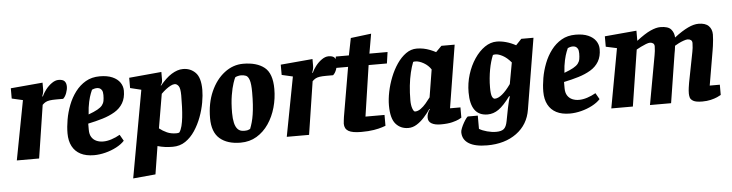

<svg xmlns="http://www.w3.org/2000/svg" viewBox="-49 -869 4905 1286"><g transform="rotate(-5 2404.0 -225.5)"><path d="M35 0 111 -399 37 -416V-485L252 -504V-457Q252 -446 249 -434Q246 -422 242 -412H246Q255 -433 273 -456.5Q291 -480 314.5 -496.5Q338 -513 360 -513Q389 -513 400.5 -500Q412 -487 412 -464Q412 -444 403 -420Q394 -396 380 -384H334Q307 -384 290 -381.5Q273 -379 262 -373Q251 -367 240 -356L185 0Z M554 10Q500 10 463.5 -9Q427 -28 408 -64Q389 -100 389 -151Q389 -194 397.5 -243Q406 -292 424.5 -340Q443 -388 472.5 -427Q502 -466 542.5 -489.5Q583 -513 637 -513Q688 -513 722 -498Q756 -483 773 -458Q790 -433 790 -403Q790 -354 770 -320Q750 -286 714 -264.5Q678 -243 632 -229Q586 -215 533 -204V-162Q533 -132 545 -113Q557 -94 577.5 -85Q598 -76 623 -76Q649 -76 678.5 -85.5Q708 -95 736 -111L760 -69Q739 -46 704.5 -28Q670 -10 630.5 0Q591 10 554 10ZM541 -265Q579 -279 601.5 -291.5Q624 -304 634.5 -317.5Q645 -331 648 -347.5Q651 -364 651 -386Q651 -407 645 -417.5Q639 -428 630.5 -432Q622 -436 612 -436Q601 -436 591.5 -433Q582 -430 578 -428Q576 -424 568 -404Q560 -384 552 -349Q544 -314 541 -265Z M801 188 907 -399 833 -417V-486L1051 -506V-455Q1051 -444 1048.5 -435Q1046 -426 1039 -418L1041 -415Q1061 -439 1080.5 -457.5Q1100 -476 1119.5 -488Q1139 -500 1158 -506.5Q1177 -513 1197 -513Q1247 -513 1280.5 -479Q1314 -445 1314 -363Q1314 -326 1305.5 -278Q1297 -230 1279 -181.5Q1261 -133 1233.5 -91.5Q1206 -50 1169 -25Q1132 0 1084 0Q1056 0 1030.5 -3.5Q1005 -7 982 -14L952 174ZM1115 -88Q1123 -88 1128 -89Q1133 -90 1136 -92Q1147 -108 1153.5 -133.5Q1160 -159 1163.5 -191Q1167 -223 1168.5 -260.5Q1170 -298 1170 -338Q1170 -386 1158.5 -401.5Q1147 -417 1133 -417Q1121 -417 1106 -409.5Q1091 -402 1074.5 -389.5Q1058 -377 1041 -360L1002 -131Q1026 -112 1053 -100Q1080 -88 1115 -88Z M1539 12Q1450 12 1399.5 -31.5Q1349 -75 1349 -169Q1349 -270 1383.5 -347.5Q1418 -425 1475.5 -469Q1533 -513 1601 -513Q1693 -513 1744 -472Q1795 -431 1795 -327Q1795 -263 1778 -202.5Q1761 -142 1728 -93.5Q1695 -45 1647.5 -16.5Q1600 12 1539 12ZM1569 -65Q1586 -65 1594.5 -67.5Q1603 -70 1610 -74Q1618 -94 1624.5 -117Q1631 -140 1635.5 -169Q1640 -198 1642.5 -234.5Q1645 -271 1645 -317Q1645 -374 1636.5 -399.5Q1628 -425 1613.5 -431Q1599 -437 1580 -437Q1569 -437 1556.5 -433.5Q1544 -430 1541 -427Q1537 -421 1526.5 -390.5Q1516 -360 1507.5 -309.5Q1499 -259 1499 -191Q1499 -153 1505.5 -124.5Q1512 -96 1527 -80.5Q1542 -65 1569 -65Z M1850 0 1926 -399 1852 -416V-485L2067 -504V-457Q2067 -446 2064 -434Q2061 -422 2057 -412H2061Q2070 -433 2088 -456.5Q2106 -480 2129.5 -496.5Q2153 -513 2175 -513Q2204 -513 2215.5 -500Q2227 -487 2227 -464Q2227 -444 2218 -420Q2209 -396 2195 -384H2149Q2122 -384 2105 -381.5Q2088 -379 2077 -373Q2066 -367 2055 -356L2000 0Z M2351 11Q2290 11 2264 -4.5Q2238 -20 2238 -54Q2238 -62 2240 -75.5Q2242 -89 2243 -99L2300 -431H2214L2224 -507H2312L2335 -622L2473 -639L2450 -507H2572L2561 -431H2438L2387 -89H2515V-16Q2512 -15 2491.5 -8Q2471 -1 2435.5 5Q2400 11 2351 11Z M2667 12Q2615 12 2582.5 -25Q2550 -62 2550 -150Q2550 -192 2560 -241Q2570 -290 2589 -338Q2608 -386 2635 -425.5Q2662 -465 2695.5 -489Q2729 -513 2768 -513Q2792 -513 2814 -508.5Q2836 -504 2856.5 -496Q2877 -488 2896 -478L2935 -517H3024L2956 -95H3026V-26Q3024 -24 3008 -16Q2992 -8 2962 -0.5Q2932 7 2885 7Q2846 7 2823.5 -6Q2801 -19 2801 -45Q2801 -60 2806 -74Q2811 -88 2821 -101L2818 -103Q2798 -74 2774 -47.5Q2750 -21 2723 -4.5Q2696 12 2667 12ZM2721 -94Q2740 -94 2759 -107.5Q2778 -121 2795 -141Q2812 -161 2826 -180L2856 -365Q2838 -393 2807.5 -410.5Q2777 -428 2751 -428Q2747 -428 2743.5 -427.5Q2740 -427 2737 -426Q2725 -396 2715.5 -356Q2706 -316 2701 -269.5Q2696 -223 2696 -171Q2696 -138 2704 -116Q2712 -94 2721 -94Z M3183 174Q3102 174 3059.5 147.5Q3017 121 3017 71Q3017 61 3024 43.5Q3031 26 3041 8.5Q3051 -9 3060 -20.5Q3069 -32 3073 -30H3137V59Q3158 72 3190 80.5Q3222 89 3250 89Q3286 89 3302.5 75Q3319 61 3326 23Q3336 -31 3342.5 -62.5Q3349 -94 3353.5 -111Q3358 -128 3362 -139L3358 -142Q3313 -81 3278 -56.5Q3243 -32 3204 -32Q3146 -32 3117.5 -71.5Q3089 -111 3089 -190Q3089 -252 3107 -310Q3125 -368 3156 -414Q3187 -460 3225.5 -486.5Q3264 -513 3306 -513Q3335 -513 3368 -504Q3401 -495 3434 -477L3472 -517H3554L3475 -41Q3459 59 3380.5 116.5Q3302 174 3183 174ZM3261 -133Q3283 -133 3310.5 -155.5Q3338 -178 3369 -222L3395 -365Q3367 -398 3339 -413Q3311 -428 3292 -428Q3283 -428 3279.5 -427.5Q3276 -427 3273 -425Q3265 -406 3258 -382Q3251 -358 3246 -330.5Q3241 -303 3238 -272.5Q3235 -242 3235 -210Q3235 -165 3242.5 -149Q3250 -133 3261 -133Z M3753 10Q3699 10 3662.5 -9Q3626 -28 3607 -64Q3588 -100 3588 -151Q3588 -194 3596.5 -243Q3605 -292 3623.5 -340Q3642 -388 3671.5 -427Q3701 -466 3741.5 -489.5Q3782 -513 3836 -513Q3887 -513 3921 -498Q3955 -483 3972 -458Q3989 -433 3989 -403Q3989 -354 3969 -320Q3949 -286 3913 -264.5Q3877 -243 3831 -229Q3785 -215 3732 -204V-162Q3732 -132 3744 -113Q3756 -94 3776.5 -85Q3797 -76 3822 -76Q3848 -76 3877.5 -85.5Q3907 -95 3935 -111L3959 -69Q3938 -46 3903.5 -28Q3869 -10 3829.5 0Q3790 10 3753 10ZM3740 -265Q3778 -279 3800.5 -291.5Q3823 -304 3833.5 -317.5Q3844 -331 3847 -347.5Q3850 -364 3850 -386Q3850 -407 3844 -417.5Q3838 -428 3829.5 -432Q3821 -436 3811 -436Q3800 -436 3790.5 -433Q3781 -430 3777 -428Q3775 -424 3767 -404Q3759 -384 3751 -349Q3743 -314 3740 -265Z M4644 7Q4601 7 4583 -3.5Q4565 -14 4561.5 -28Q4558 -42 4558 -54Q4558 -74 4561 -94Q4564 -114 4566 -126L4606 -331Q4608 -341 4610 -357Q4612 -373 4612 -389Q4612 -403 4603 -409.5Q4594 -416 4581 -416Q4571 -416 4554 -410Q4537 -404 4521 -396Q4505 -388 4494 -381Q4492 -365 4490 -351Q4488 -337 4486 -329L4434 0H4292L4352 -331Q4354 -341 4356 -358Q4358 -375 4358 -389Q4358 -403 4349 -409.5Q4340 -416 4328 -416Q4318 -416 4301 -409.5Q4284 -403 4266 -394Q4248 -385 4236 -378L4177 0H4032L4105 -399L4031 -415V-485L4245 -504V-436Q4302 -480 4340 -497Q4378 -514 4406 -514Q4459 -514 4478.5 -491Q4498 -468 4499 -436Q4526 -457 4549 -471.5Q4572 -486 4592 -495.5Q4612 -505 4629.5 -509.5Q4647 -514 4663 -514Q4709 -514 4731 -492Q4753 -470 4753 -434Q4753 -419 4751 -398Q4749 -377 4746.5 -358Q4744 -339 4742 -329L4702 -95H4770V-26Q4762 -21 4744 -13Q4726 -5 4700.5 1Q4675 7 4644 7Z"/></g></svg>

Font: Faustina Light ExtraBold
Style: Italic
Weight: 800
Italic angle: -8°
Version: Version 1.200